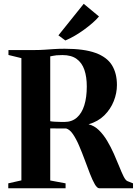

<svg xmlns="http://www.w3.org/2000/svg" viewBox="-20 -1012 735 1032"><path d="M24.5 0V-26.5L95 -42.5V-699.5L25.5 -716.5V-743H166Q195.5 -743 219.8 -744.8Q244 -746.5 269.5 -748.2Q295 -750 327.5 -750Q432 -750 493.5 -727.5Q555 -705 581.8 -661.5Q608.5 -618 608.5 -555Q608.5 -511.5 591.5 -468.5Q574.5 -425.5 540.8 -392Q507 -358.5 456 -344Q487 -336.5 511.8 -312.2Q536.5 -288 556.2 -254.8Q576 -221.5 592 -185.5Q608 -149.5 620.8 -117.5Q633.5 -85.5 644.2 -64Q655 -42.5 665 -38.5L695 -26.5V0H514Q502 0 489.5 -21.8Q477 -43.5 463.5 -78.2Q450 -113 435.5 -152.5Q421 -192 405.2 -228.8Q389.5 -265.5 372.2 -290.8Q355 -316 335.5 -321.5Q325.5 -321.5 314.2 -321.5Q303 -321.5 291.5 -321.5Q280 -321.5 269.2 -321.8Q258.5 -322 250 -322V-42L332.5 -26.5V0ZM326 -356.5Q366.5 -356.5 393.2 -380Q420 -403.5 433.2 -446.2Q446.5 -489 446.5 -547Q446.5 -599 433.5 -636.8Q420.5 -674.5 392 -695.2Q363.5 -716 316 -716Q295.5 -716 283.5 -714.8Q271.5 -713.5 264.2 -711.8Q257 -710 250 -709V-360.5Q260 -358.5 274.5 -357.8Q289 -357 303.2 -356.8Q317.5 -356.5 326 -356.5ZM330.5 -795 294 -822 430 -991.5 512 -923.5Q498 -906.5 477.2 -888.5Q456.5 -870.5 432.5 -853Q408.5 -835.5 383 -820.5Q357.5 -805.5 332.5 -795Z"/></svg>

Font: Merriweather 120pt
Style: Bold
Weight: 700
Designer: Eben Sorkin
Foundry: Eben Sorkin
Version: Version 2.100